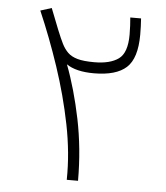

<svg xmlns="http://www.w3.org/2000/svg" viewBox="-51 -750 688 796"><g transform="rotate(5 293.0 -352.0)"><path d="M256.3 0Q258.3 -110.8 234.6 -229.2Q210.9 -347.7 171.6 -465.1Q132.3 -582.5 85.9 -689.5L132.3 -704.1Q152.3 -652.3 166.5 -617.2Q180.7 -582 191.4 -560.5Q202.1 -539.1 216.8 -524.7Q231.4 -510.3 257.1 -502.9Q282.7 -495.6 327.1 -495.6Q393.1 -495.6 428.2 -521Q463.4 -546.4 463.4 -622.1Q463.4 -641.6 462.4 -659.9Q461.4 -678.2 460 -693.4H504.9Q507.3 -660.6 507.3 -626Q507.3 -527.3 464.6 -488.5Q421.9 -449.7 329.6 -449.7Q254.9 -449.7 215.3 -477.1Q252.9 -378.4 278.1 -255.9Q303.2 -133.3 303.2 0Z"/></g></svg>

Font: Cascadia Code ExtraLight
Style: Regular
Weight: 200
Monospace: yes
Designer: Aaron Bell
Foundry: Saja Typeworks
Version: Version 2407.024; ttfautohint (v1.8.4)